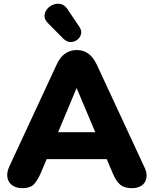

<svg xmlns="http://www.w3.org/2000/svg" viewBox="-20 -976 803 1005"><path d="M97 9Q66 9 45 -5.5Q24 -20 19 -45.5Q14 -71 28 -103L277 -639Q295 -678 321.5 -696Q348 -714 382 -714Q416 -714 441.5 -696Q467 -678 486 -639L735 -103Q751 -71 746.5 -45Q742 -19 721.5 -5Q701 9 671 9Q631 9 609.5 -9Q588 -27 571 -67L517 -194L587 -143H175L246 -194L192 -67Q174 -27 155 -9Q136 9 97 9ZM380 -513 264 -236 236 -284H527L499 -236L382 -513ZM312 -773 229 -857Q212 -875 213 -894Q214 -913 226.5 -928.5Q239 -944 258 -951.5Q277 -959 297 -955Q317 -951 332 -930L397 -833Q409 -814 404 -796.5Q399 -779 384 -767.5Q369 -756 349.5 -756Q330 -756 312 -773Z"/></svg>

Font: Nunito ExtraLight Black
Style: Regular
Weight: 900
Version: Version 3.602